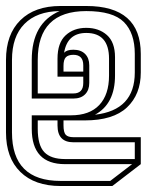

<svg xmlns="http://www.w3.org/2000/svg" viewBox="-20 -621 490 641"><path d="M182 0Q96 0 48 -47Q0 -94 0 -179V-421Q0 -506 48 -553.5Q96 -601 182 -601H267H268Q450 -601 450 -441V-379Q450 -306 404 -262.5Q358 -219 263 -219H228H217H192V-203Q192 -179 199.5 -171Q207 -163 225 -163H450V-73L355 0ZM192 -401V-382H258V-403Q258 -438 225 -438Q208 -438 200 -430Q192 -422 192 -401ZM225 -146Q172 -146 172 -202V-219H106V-191Q106 -136 128 -113Q150 -90 197 -90H430V-146ZM172 -365V-425Q172 -478 199 -503Q226 -528 268 -528Q310 -528 337 -504Q364 -480 364 -430V-369Q364 -274 297 -238Q430 -253 430 -379V-441Q430 -511 393.5 -547.5Q357 -584 268 -584Q106 -584 106 -421V-309H225Q258 -309 258 -344V-365ZM197 -73Q86 -73 86 -191V-236H217Q279 -236 311.5 -270.5Q344 -305 344 -369V-425Q344 -511 268 -511Q205 -511 194 -445Q203 -455 225 -455Q250 -455 264 -441Q278 -427 278 -403V-344Q278 -320 264 -306Q250 -292 225 -292H86V-421Q86 -544 179 -584Q103 -583 61.5 -541Q20 -499 20 -421V-179Q20 -17 182 -17H348L421 -73Z"/></svg>

Font: Imposible
Style: Regular
Weight: 400
Designer: Rodrigo Fuenzalida
Foundry: fragTYPE
Version: Version 1.000